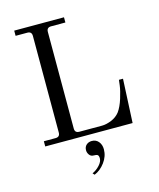

<svg xmlns="http://www.w3.org/2000/svg" viewBox="-136 -807 942 1140"><g transform="rotate(-15 335.0 -237.0)"><path d="M290 85Q290 64 303.5 52Q317 40 337 40Q363 40 378.5 59Q394 78 394 106Q394 149 366.5 186Q339 223 302 238L292 227Q318 215 337.5 193.5Q357 172 357 152Q357 135 349 130Q343 126 325 126Q309 126 299.5 113Q290 100 290 85ZM62 0V-32H134Q161 -32 161 -59V-653Q161 -680 134 -680H62V-712H368V-680H280Q253 -680 253 -653V-59Q253 -32 280 -32H420Q446 -32 478 -45Q510 -58 530 -84Q550 -112 564.5 -158Q579 -204 583 -236L587 -269H612L599 0Z"/></g></svg>

Font: Old Standard TT
Style: Regular
Weight: 400
Designer: Alexey Kryukov <alexios@thessalonica.org.ru>
Version: Version 1.0